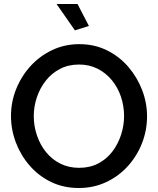

<svg xmlns="http://www.w3.org/2000/svg" viewBox="-20 -936 792 961"><path d="M375 5Q298 5 236 -25Q174 -55 129 -106.5Q84 -158 59.5 -222.5Q35 -287 35 -355Q35 -426 61 -490.5Q87 -555 133 -605.5Q179 -656 241.5 -685.5Q304 -715 377 -715Q453 -715 515.5 -684Q578 -653 622.5 -601Q667 -549 691.5 -485Q716 -421 716 -354Q716 -283 690.5 -218.5Q665 -154 619 -103.5Q573 -53 510.5 -24Q448 5 375 5ZM149 -355Q149 -305 165 -258Q181 -211 210.5 -174.5Q240 -138 282 -117Q324 -96 376 -96Q430 -96 472 -118Q514 -140 542.5 -177.5Q571 -215 586 -261.5Q601 -308 601 -355Q601 -405 585.5 -451.5Q570 -498 540 -534.5Q510 -571 468.5 -592Q427 -613 376 -613Q322 -613 280 -591Q238 -569 209 -532Q180 -495 164.5 -449Q149 -403 149 -355ZM263 -916H368L425 -806L355 -784Z"/></svg>

Font: Raleway Thin SemiBold
Style: Regular
Weight: 600
Version: Version 4.026